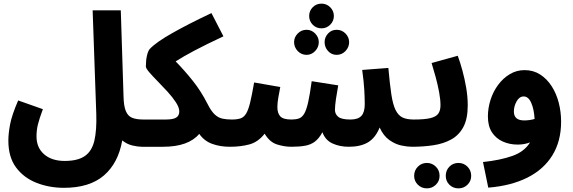

<svg xmlns="http://www.w3.org/2000/svg" viewBox="-20 -803 3154 1057"><path d="M26 -29Q26 -67 35.5 -118Q45 -169 80 -250L216 -202Q196 -148 188.5 -117Q181 -86 181 -52Q181 10 223 46.5Q265 83 336 83Q408 83 447 56Q486 29 499.5 -28.5Q513 -86 510 -177L490 -746H645L660 -274Q661 -220 672.5 -192Q684 -164 707.5 -154.5Q731 -145 770 -145Q809 -145 827 -123.5Q845 -102 845 -72Q845 -37 823 -16Q801 5 761 5Q739 5 709 -2Q679 -9 653 -30Q631 95 552 163Q473 231 332 231Q251 231 181 203.5Q111 176 68.5 119Q26 62 26 -29Z M760 5 770 -145H892Q934 -145 950.5 -156Q967 -167 967 -189Q967 -211 948.5 -239.5Q930 -268 902.5 -298Q875 -328 847.5 -356Q820 -384 801.5 -405.5Q783 -427 783 -437Q783 -470 789 -496.5Q795 -523 805 -534Q840 -571 929.5 -621.5Q1019 -672 1144 -731L1210 -603Q1114 -558 1051.5 -525Q989 -492 947 -465Q996 -415 1041.5 -358Q1087 -301 1123 -230Q1142 -192 1161.5 -173.5Q1181 -155 1204 -150Q1227 -145 1256 -145Q1295 -145 1313 -123.5Q1331 -102 1331 -72Q1331 -38 1309 -16.5Q1287 5 1246 5Q1192 5 1148 -11Q1104 -27 1077 -66Q1017 5 878 5Z M1750 -647Q1721 -647 1701.5 -667Q1682 -687 1682 -715Q1682 -743 1701.5 -763Q1721 -783 1750 -783Q1778 -783 1798 -763Q1818 -743 1818 -715Q1818 -687 1798 -667Q1778 -647 1750 -647ZM1668 -501Q1639 -501 1619 -522Q1599 -543 1599 -571Q1599 -598 1619 -618.5Q1639 -639 1668 -639Q1695 -639 1715 -618.5Q1735 -598 1735 -571Q1735 -543 1715 -522Q1695 -501 1668 -501ZM1833 -501Q1805 -501 1786 -522Q1767 -543 1767 -571Q1767 -598 1786 -618.5Q1805 -639 1833 -639Q1862 -639 1882 -618.5Q1902 -598 1902 -571Q1902 -543 1882 -522Q1862 -501 1833 -501Z M1246 5 1256 -145Q1285 -145 1303.5 -151Q1322 -157 1334.5 -177Q1347 -197 1357 -238Q1367 -279 1379 -349L1523 -324Q1519 -303 1513 -270.5Q1507 -238 1507 -213Q1507 -180 1523 -162.5Q1539 -145 1585 -145Q1609 -145 1626 -151Q1643 -157 1655 -177.5Q1667 -198 1676.5 -240.5Q1686 -283 1696 -356L1842 -333Q1835 -296 1829.5 -258Q1824 -220 1824 -198Q1824 -175 1842 -160Q1860 -145 1909 -145Q1951 -145 1969.5 -165Q1988 -185 1988 -229Q1988 -263 1985.5 -307.5Q1983 -352 1974 -418L2118 -429Q2126 -339 2134.5 -283Q2143 -227 2158 -197Q2173 -167 2196.5 -156Q2220 -145 2258 -145Q2297 -145 2315 -123.5Q2333 -102 2333 -72Q2333 -37 2311.5 -16Q2290 5 2248 5Q2223 5 2189.5 -2Q2156 -9 2123.5 -32Q2091 -55 2070 -101Q2047 -44 2006 -19.5Q1965 5 1900 5Q1851 5 1811 -13Q1771 -31 1755 -75Q1736 -40 1713 -23Q1690 -6 1658.5 -0.5Q1627 5 1584 5Q1545 5 1504.5 -8Q1464 -21 1437 -67Q1401 -21 1353 -8Q1305 5 1246 5Z M2504 234Q2474 234 2454 214Q2434 194 2434 165Q2434 135 2454 114.5Q2474 94 2504 94Q2533 94 2553.5 114.5Q2574 135 2574 165Q2574 194 2553.5 214Q2533 234 2504 234ZM2330 234Q2301 234 2280.5 214Q2260 194 2260 165Q2260 135 2280.5 114.5Q2301 94 2330 94Q2359 94 2379.5 114.5Q2400 135 2400 165Q2400 194 2379.5 214Q2359 234 2330 234Z M2248 5 2258 -145Q2317 -145 2348.5 -152.5Q2380 -160 2392.5 -177Q2405 -194 2405 -223Q2405 -255 2397.5 -295.5Q2390 -336 2378.5 -378.5Q2367 -421 2356 -456L2500 -496Q2513 -461 2525.5 -415.5Q2538 -370 2546.5 -320Q2555 -270 2555 -223Q2555 -149 2531 -104Q2507 -59 2464.5 -35.5Q2422 -12 2366.5 -3.5Q2311 5 2248 5Z M2668 230 2639 89Q2734 79 2800.5 55.5Q2867 32 2898 -19Q2866 -7 2830 -7Q2785 -7 2747.5 -24Q2710 -41 2688 -75Q2666 -109 2666 -162Q2666 -208 2680.5 -253.5Q2695 -299 2722.5 -336Q2750 -373 2787 -395Q2824 -417 2868 -417Q2916 -417 2953.5 -393Q2991 -369 3017 -328.5Q3043 -288 3056 -237.5Q3069 -187 3069 -133Q3069 -26 3021 52Q2973 130 2883 175Q2793 220 2668 230ZM2809 -189Q2809 -140 2866 -140Q2895 -140 2923 -148Q2920 -202 2904.5 -237Q2889 -272 2863 -272Q2839 -272 2824 -245Q2809 -218 2809 -189Z"/></svg>

Font: Noto Sans Arabic SemCond ExtBd
Style: Regular
Weight: 800
Width: 4
Designer: Monotype Design Team, Nadine Chahine, Nizar Qandah and Khaled Hosny
Foundry: Monotype Imaging Inc.
Version: Version 2.012; ttfautohint (v1.8.4.7-5d5b)